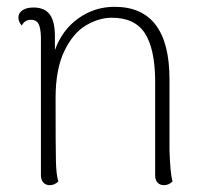

<svg xmlns="http://www.w3.org/2000/svg" viewBox="-20 -534 605 563"><path d="M486 -2Q475 9 461 9Q449 9 442 1.5Q435 -6 435 -19V-299Q434 -392 404.5 -437Q375 -482 308 -482Q270 -482 232 -459.5Q194 -437 168.5 -384Q143 -331 143 -246Q143 -101 144 -61Q145 -21 151 -2Q140 9 126 9Q114 9 107 1Q100 -7 100 -20V-426Q99 -454 92.5 -465Q86 -476 71 -476Q52 -476 44 -459Q34 -470 34 -483Q34 -496 46 -504Q58 -512 78 -512Q111 -512 126 -491.5Q141 -471 141 -428V-387Q162 -446 209.5 -480Q257 -514 316 -514Q477 -514 477 -301V-94Q479 -25 486 -2Z"/></svg>

Font: Arima Madurai ExtraLight
Style: Regular
Weight: 275
Designer: Joana Correia and Natanael Gama
Foundry: NDISCOVER
Version: Version 1.019